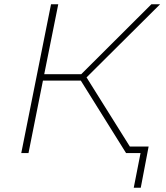

<svg xmlns="http://www.w3.org/2000/svg" viewBox="-20 -720 780 903"><path d="M80 0 220 -700H254L188 -371H362L692 -700H733L387 -356L610 0H573L360 -341H182L114 0ZM609 163 641 0H573L578 -31H679L642 163Z"/></svg>

Font: Montserrat ExtraLight
Style: Italic
Weight: 200
Italic angle: -11.3°
Designer: Julieta Ulanovsky
Foundry: Julieta Ulanovsky
Version: Version 9.000; ttfautohint (v1.8.4.7-5d5b)